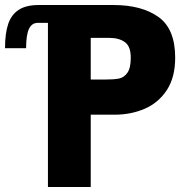

<svg xmlns="http://www.w3.org/2000/svg" viewBox="-141 -745 761 765"><path d="M50 -654H10Q-14.5 -654 -25.8 -629.5Q-37 -605 -37 -553H-121Q-121 -611.5 -108.5 -649Q-96 -686.5 -66.5 -705.8Q-37 -725 13 -725H311Q423.5 -725 490.2 -677.5Q557 -630 557 -515Q557 -437 523.8 -386.2Q490.5 -335.5 435.8 -311.8Q381 -288 315 -288H220.5V0H50ZM380 -515Q380 -560.5 356.5 -577.2Q333 -594 296 -594H220.5V-428H274Q312 -428 332.2 -431.8Q352.5 -435.5 366.2 -454.5Q380 -473.5 380 -515Z"/></svg>

Font: JuliaMono Black
Style: Regular
Weight: 900
Monospace: yes
Designer: cormullion
Foundry: corm
Version: Version 0.054; ttfautohint (v1.8.4)